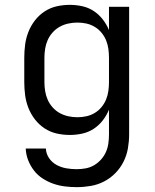

<svg xmlns="http://www.w3.org/2000/svg" viewBox="-20 -548 640 791"><path d="M296 223Q272 223 247.5 220Q223 217 200 209Q177 201 156 187.5Q135 174 120 154.5Q105 135 96 112Q87 89 86 64H169Q170 86 182.5 104Q195 122 214 132Q233 142 254 145.5Q275 149 296 149Q315 149 333.5 145.5Q352 142 368 132.5Q384 123 396.5 109Q409 95 416.5 78Q424 61 426.5 42.5Q429 24 429 5V-96Q419 -72 403 -51.5Q387 -31 365.5 -17Q344 -3 318.5 2.5Q293 8 268 8Q240 8 213.5 2Q187 -4 164 -19Q141 -34 124 -56Q107 -78 97 -103.5Q87 -129 83.5 -156Q80 -183 80 -210V-310Q80 -337 83.5 -364Q87 -391 97 -416.5Q107 -442 124 -464Q141 -486 164 -501Q187 -516 213.5 -522Q240 -528 268 -528Q293 -528 318.5 -522.5Q344 -517 365.5 -503Q387 -489 403 -468.5Q419 -448 429 -424V-520H512V5Q512 34 507 63Q502 92 489 118Q476 144 455.5 165Q435 186 409 199.5Q383 213 354 218Q325 223 296 223ZM299 -65Q318 -65 336 -69Q354 -73 370 -82.5Q386 -92 398 -106.5Q410 -121 417 -138Q424 -155 426.5 -173.5Q429 -192 429 -210V-310Q429 -328 426.5 -346.5Q424 -365 417 -382Q410 -399 398 -413.5Q386 -428 370 -437.5Q354 -447 336 -451Q318 -455 299 -455Q280 -455 261.5 -451Q243 -447 226.5 -438Q210 -429 197 -414.5Q184 -400 176.5 -383Q169 -366 166 -347.5Q163 -329 163 -310V-210Q163 -191 166 -172.5Q169 -154 176.5 -137Q184 -120 197 -105.5Q210 -91 226.5 -82Q243 -73 261.5 -69Q280 -65 299 -65Z"/></svg>

Font: Nova Nerd Font
Style: Regular
Weight: 400
Designer: Belleve Invis
Foundry: Belleve Invis
Version: Version 24.1.4; ttfautohint (v1.8.4);Nerd Fonts 3.1.1